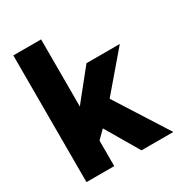

<svg xmlns="http://www.w3.org/2000/svg" viewBox="-177 -868 916 985"><g transform="rotate(-30 281.0 -375.0)"><path d="M374 0 258.3 -196.8 212.4 -150.9V0H47.9V-750.5H212.4V-352.5L229 -374L353 -528.3H550.3L364.7 -311L562.5 0Z"/></g></svg>

Font: Vazirmatn UI Black
Style: Regular
Weight: 900
Designer: Saber Rastikerdar
Foundry: Saber Rastikerdar
Version: Version 33.003